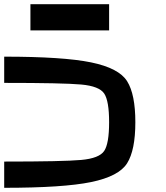

<svg xmlns="http://www.w3.org/2000/svg" viewBox="-20 -895 790 915"><path d="M500 -875V-750H125V-875ZM0 -125Q281.2 -125 367.2 -132.8Q453.1 -140.6 476.6 -175.8Q500 -210.9 500 -312.5Q500 -414.1 476.6 -449.2Q453.1 -484.4 367.2 -492.2Q281.2 -500 0 -500V-625Q281.2 -625 414.1 -597.7Q546.9 -570.3 585.9 -507.8Q625 -445.3 625 -312.5Q625 -179.7 585.9 -117.2Q546.9 -54.7 414.1 -27.3Q281.2 0 0 0Z"/></svg>

Font: CraftyPE
Style: Regular
Weight: 400
Designer: Erek Butcher
Foundry: Haunted Coop
Version: Version 0.018;April 4, 2024;FontCreator 15.0.0.2962 64-bit